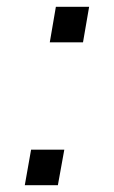

<svg xmlns="http://www.w3.org/2000/svg" viewBox="-20 -547 336 567"><path d="M127 -421.9 145 -526.9H243.2L225.1 -421.9ZM53.2 0 71.8 -105H169.9L150.9 0Z"/></svg>

Font: Archivo
Style: Italic
Weight: 400
Italic angle: -10°
Designer: Hector Gatti
Foundry: Omnibus-Type
Version: Version 2.001